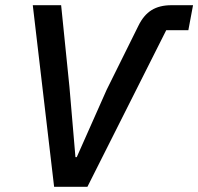

<svg xmlns="http://www.w3.org/2000/svg" viewBox="-20 -718 762 738"><path d="M316 0H188L106 -698H215L247 -383L270 -114H275L390 -373L512 -619Q532 -660 562.5 -679Q593 -698 639 -698H722L704 -602H619Z"/></svg>

Font: IBM Plex Sans Medium
Style: Italic
Weight: 500
Italic angle: -11.31°
Designer: Mike Abbink, Paul van der Laan, Pieter van Rosmalen
Foundry: Bold Monday
Version: Version 3.201